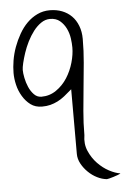

<svg xmlns="http://www.w3.org/2000/svg" viewBox="-51 -458 511 777"><g transform="rotate(-5 204.0 -69.5)"><path d="M239.3 -93.8Q222.7 -79.1 208.5 -67.9Q194.3 -56.6 179.7 -49.3Q165 -42 149.9 -38.1Q134.8 -34.2 116.2 -34.2Q88.9 -34.2 69.8 -48.3Q50.8 -62.5 37.6 -84.5Q24.4 -106.4 18.6 -131.3Q12.7 -156.2 12.7 -179.7Q12.7 -203.1 17.1 -230Q21.5 -256.8 31.2 -283.7Q41 -310.5 55.2 -335.4Q69.3 -360.4 87.9 -378.9Q106.4 -397.5 129.9 -408.7Q153.3 -419.9 180.7 -419.9Q208 -419.9 230.5 -411.1Q252.9 -402.3 269 -386.2Q285.2 -370.1 294.4 -346.2Q303.7 -322.3 303.7 -293Q303.7 -244.1 299.3 -195.8Q294.9 -147.5 290 -99.1Q285.2 -50.8 280.8 -2Q276.4 46.9 276.4 95.7Q270.5 130.9 283.2 160.2Q295.9 189.5 316.9 211.4Q337.9 233.4 362.8 246.6Q387.7 259.8 408.2 262.7Q404.3 265.6 396 268.6Q387.7 271.5 378.9 274.4Q370.1 277.3 361.8 279.3Q353.5 281.2 351.6 281.2Q332 279.3 312.5 269.5Q293 259.8 276.9 244.1Q260.7 228.5 250 209Q239.3 189.5 239.3 168.9ZM50.8 -188.5Q50.8 -175.8 54.7 -156.2Q58.6 -136.7 66.4 -118.7Q74.2 -100.6 86.9 -87.4Q99.6 -74.2 117.2 -74.2Q150.4 -74.2 177.2 -92.8Q204.1 -111.3 222.2 -139.6Q240.2 -168 249.5 -200.7Q258.8 -233.4 258.8 -261.7Q258.8 -278.3 255.9 -299.3Q252.9 -320.3 243.7 -339.4Q234.4 -358.4 218.8 -371.6Q203.1 -384.8 178.7 -384.8Q159.2 -384.8 142.1 -373Q125 -361.3 110.8 -342.8Q96.7 -324.2 85.4 -301.8Q74.2 -279.3 66.9 -257.3Q59.6 -235.4 55.2 -216.8Q50.8 -198.2 50.8 -188.5Z"/></g></svg>

Font: Annie Use Your Telescope
Style: Regular
Weight: 400
Version: Version 1.003 2001